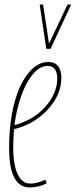

<svg xmlns="http://www.w3.org/2000/svg" viewBox="-20 -812 332 842"><path d="M39 -262Q59 -267 79 -275Q99 -283 118 -294Q167 -323 199 -370Q231 -417 231 -468Q231 -495 220 -509Q209 -523 189 -523Q150 -523 115.5 -475.5Q81 -428 59.5 -347Q38 -266 38 -164Q38 -115 46.5 -80Q55 -45 71.5 -26Q88 -7 112 -7Q123 -7 134 -9Q145 -11 156 -14.5Q167 -18 179 -24L185 -9Q171 0 150 5Q129 10 111 10Q80 10 59.5 -10Q39 -30 29.5 -68.5Q20 -107 20 -163Q20 -247 33 -316Q46 -385 69.5 -435Q93 -485 124.5 -512.5Q156 -540 192 -540Q212 -540 224.5 -531.5Q237 -523 243 -507.5Q249 -492 249 -472Q249 -411 211.5 -359Q174 -307 118 -275Q98 -264 77 -256.5Q56 -249 36 -244ZM292 -792 202 -598H183L154 -792H169L195 -621L276 -792Z"/></svg>

Font: Georama ExtraCondensed Thin
Style: Italic
Weight: 100
Width: 2
Italic angle: -9°
Designer: Jean-Baptiste Levee
Foundry: Production Type
Version: Version 1.001